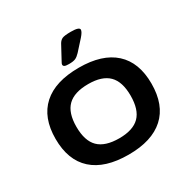

<svg xmlns="http://www.w3.org/2000/svg" viewBox="-162 -870 1016 1028"><g transform="rotate(-30 345.5 -355.5)"><path d="M347 7Q201 7 125 -61.5Q49 -130 49 -262Q49 -393 125 -461.5Q201 -530 347 -530Q491 -530 566.5 -461.5Q642 -393 642 -262Q642 -130 566.5 -61.5Q491 7 347 7ZM347 -94Q432 -94 472.5 -134.5Q513 -175 513 -262Q513 -348 472.5 -388.5Q432 -429 347 -429Q260 -429 219 -388.5Q178 -348 178 -262Q178 -175 219 -134.5Q260 -94 347 -94ZM312 -573Q292 -573 285 -577Q278 -581 278 -588Q278 -593 281.5 -599Q285 -605 290 -615L330 -689Q339 -705 352.5 -711.5Q366 -718 407 -718Q459 -718 459 -701Q459 -688 437 -663L381 -601Q366 -585 352.5 -579Q339 -573 312 -573Z"/></g></svg>

Font: Asap Expanded SemiBold
Style: Regular
Weight: 600
Width: 7
Designer: Pablo Cosgaya
Foundry: Omnibus-Type
Version: Version 3.001; ttfautohint (v1.8.4.7-5d5b)